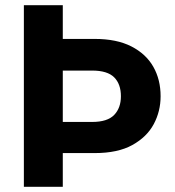

<svg xmlns="http://www.w3.org/2000/svg" viewBox="-20 -720 673 740"><path d="M72 0V-700H222V-570H345Q430 -570 486.5 -541Q543 -512 571 -462.5Q599 -413 599 -349Q599 -291 572.5 -241.5Q546 -192 490 -161Q434 -130 345 -130H222V0ZM222 -250H335Q394 -250 420 -277Q446 -304 446 -349Q446 -396 420 -422Q394 -448 335 -448H222Z"/></svg>

Font: DM Sans 10pt Black
Style: Regular
Weight: 900
Version: Version 4.004;gftools[0.9.30]